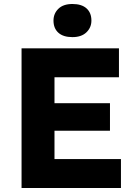

<svg xmlns="http://www.w3.org/2000/svg" viewBox="-20 -942 685 962"><path d="M88 0V-700H576V-555H253V-425H531V-287H253V-145H586V0ZM343 -756Q297 -756 272.5 -778Q248 -800 248 -839Q248 -874 272.5 -898Q297 -922 343 -922Q389 -922 413.5 -900Q438 -878 438 -839Q438 -804 413 -780Q388 -756 343 -756Z"/></svg>

Font: Lexend
Style: Bold
Weight: 700
Designer: Bonnie Shaver-Troup, Thomas Jockin
Foundry: Lexend
Version: Version 1.007; ttfautohint (v1.8.3)